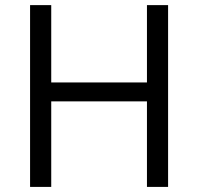

<svg xmlns="http://www.w3.org/2000/svg" viewBox="-20 -734 778 754"><path d="M640.1 0H557.1V-335.9H181.2V0H98.1V-713.9H181.2V-410.2H557.1V-713.9H640.1Z"/></svg>

Font: f04293028
Style: Regular
Weight: 400
Foundry: Ascender Corporation
Version: Version 1.10